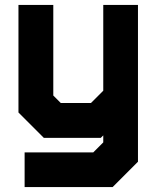

<svg xmlns="http://www.w3.org/2000/svg" viewBox="-20 -560 643 780"><path d="M158 0 55 -103V-540H196.5V-172L227 -141.5H349.5L399.5 -191.5V-540H540.5V97L437.5 200H80V59H359L399.5 18.5V-10L389.5 0ZM138.5 131.5H393L472 50.5V-470V-171L371.5 -71H194L124 -142.5V-470V-142.5L194 -71H371.5L472 -171V50.5L393 131.5H138.5Z"/></svg>

Font: Tourney Black
Style: Regular
Weight: 900
Version: Version 1.015